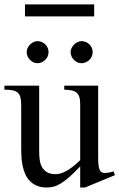

<svg xmlns="http://www.w3.org/2000/svg" viewBox="-20 -836 541 871"><path d="M365.7 14.6H343.8V-81.1Q315.4 -51.3 294.2 -32.7Q272.9 -14.2 255.6 -3.7Q238.3 6.8 223.1 10.7Q208 14.6 191.9 14.6Q166 14.6 147.2 6.6Q128.4 -1.5 115.5 -14.9Q102.5 -28.3 94.7 -45.9Q86.9 -63.5 82.8 -82.8Q78.6 -102.1 77.4 -122.1Q76.2 -142.1 76.2 -159.7V-359.9Q76.2 -381.8 72.3 -395.5Q68.4 -409.2 59.3 -416.5Q50.3 -423.8 35.6 -426.5Q21 -429.2 0 -429.2V-447.3H157.7V-147.9Q157.7 -128.9 160.2 -110.6Q162.6 -92.3 170.7 -77.9Q178.7 -63.5 193.4 -54.7Q208 -45.9 231.9 -45.9Q241.7 -45.9 253.2 -48.8Q264.6 -51.8 278.6 -59.1Q292.5 -66.4 308.6 -78.6Q324.7 -90.8 343.8 -109.4V-363.8Q343.8 -384.3 339.6 -396.7Q335.4 -409.2 326.7 -416.3Q317.9 -423.3 304.2 -426Q290.5 -428.7 271.5 -429.2V-447.3H425.3V-118.7Q425.3 -98.6 427 -85.7Q428.7 -72.8 432.4 -64.9Q436 -57.1 441.9 -54.2Q447.8 -51.3 455.6 -51.3Q462.4 -51.3 473.1 -53Q483.9 -54.7 494.6 -58.6L501.5 -41.5ZM200.2 -599.6Q200.2 -589.4 196.3 -580.3Q192.4 -571.3 185.3 -564.5Q178.2 -557.6 169.2 -553.5Q160.2 -549.3 149.9 -549.3Q140.1 -549.3 131.3 -553.5Q122.6 -557.6 115.7 -564.7Q108.9 -571.8 105 -580.8Q101.1 -589.8 101.1 -599.6Q101.1 -608.9 105.2 -617.9Q109.4 -627 116.2 -633.8Q123 -640.6 131.8 -645Q140.6 -649.4 149.9 -649.4Q160.2 -649.4 169.2 -645.5Q178.2 -641.6 185.3 -634.8Q192.4 -627.9 196.3 -618.9Q200.2 -609.9 200.2 -599.6ZM400.4 -599.6Q400.4 -589.4 396.5 -580.3Q392.6 -571.3 385.5 -564.5Q378.4 -557.6 369.4 -553.5Q360.4 -549.3 350.1 -549.3Q339.8 -549.3 330.8 -553.5Q321.8 -557.6 314.9 -564.7Q308.1 -571.8 304.2 -580.8Q300.3 -589.8 300.3 -599.6Q300.3 -608.9 304.7 -617.9Q309.1 -627 315.9 -633.8Q322.8 -640.6 331.8 -645Q340.8 -649.4 350.1 -649.4Q360.4 -649.4 369.4 -645.5Q378.4 -641.6 385.5 -634.8Q392.6 -627.9 396.5 -618.9Q400.4 -609.9 400.4 -599.6ZM93.3 -761.7V-815.9H407.2V-761.7Z"/></svg>

Font: Doulos SIL Phon
Style: Regular
Weight: 400
Designer: Walt Agee, Victor Gaultney, Peter Martin, Debbi Hosken, Becca Hirsbrunner
Foundry: SIL International
Version: Version 5.000